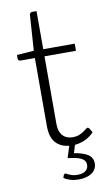

<svg xmlns="http://www.w3.org/2000/svg" viewBox="-94 -718 531 943"><g transform="rotate(-10 171.0 -247.0)"><path d="M327 -38.5Q310 -19.5 284.8 -7.2Q259.5 5 231 7.5L219 47Q264.5 54.5 287.8 69.8Q311 85 311 114.5Q311 129.5 304.2 141.5Q297.5 153.5 285.2 161.8Q273 170 256 174.2Q239 178.5 219 178.5Q198.5 178.5 179 172.8Q159.5 167 146.5 157.5L151.5 143.5Q154.5 138 159.5 138Q162 138 166.2 140.8Q170.5 143.5 177.2 146.5Q184 149.5 194 152.2Q204 155 218.5 155Q244.5 155 258.5 144Q272.5 133 272.5 114.5Q272.5 102 266 93.5Q259.5 85 247.8 79.8Q236 74.5 219.8 71.2Q203.5 68 184 65.5L202.5 7Q159 3 135 -24.8Q111 -52.5 111 -106.5V-446.5H39.5Q34 -446.5 30.5 -449.5Q27 -452.5 27 -458V-476.5L112 -482.5L124 -660.5Q125 -665 128 -668.5Q131 -672 136.5 -672H159V-482H316V-446.5H159V-109Q159 -88.5 164.2 -73.8Q169.5 -59 178.8 -49.5Q188 -40 200.5 -35.5Q213 -31 227.5 -31Q245.5 -31 258.5 -36.2Q271.5 -41.5 281 -47.8Q290.5 -54 296.5 -59.2Q302.5 -64.5 306 -64.5Q310 -64.5 314 -59.5L327 -38.5Z"/></g></svg>

Font: Lato 2
Style: Regular
Weight: 300
Designer: Lukasz Dziedzic with Adam Twardoch and Botio Nikoltchev
Foundry: tyPoland Lukasz Dziedzic
Version: Version 2.015; 2015-08-06; http://www.latofonts.com/